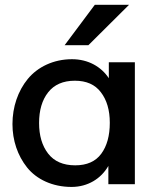

<svg xmlns="http://www.w3.org/2000/svg" viewBox="-20 -757 666 789"><path d="M343.3 -571.3 510.3 -737.3H369.6L245.6 -571.3ZM289.1 -77.6C239.7 -77.6 202.6 -93.8 177.7 -126C152.8 -158.2 140.6 -200.2 140.6 -251.5C140.6 -303.7 152.8 -345.7 177.7 -377.4C202.6 -409.2 239.3 -425.3 287.6 -425.3C335 -425.3 370.6 -409.7 394.5 -377.9C418.9 -346.2 431.2 -304.7 431.2 -252.4C431.2 -199.2 419.4 -156.7 396 -125C372.6 -93.3 336.9 -77.6 289.1 -77.6ZM273.9 11.2C340.8 11.2 395.5 -22.9 425.3 -75.2V0H534.2V-501H427.2V-435.5C396 -482.9 342.3 -513.7 275.9 -513.7C199.7 -513.7 134.8 -481.9 94.2 -432.6C53.7 -383.3 31.2 -317.4 31.2 -247.1C31.2 -180.2 52.2 -117.7 91.3 -68.8C130.4 -20 195.8 11.2 273.9 11.2Z"/></svg>

Font: Ride SemiBold
Style: Regular
Weight: 600
Version: Version 3.000